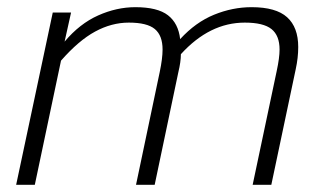

<svg xmlns="http://www.w3.org/2000/svg" viewBox="-20 -515 896 535"><path d="M127 -480H178L160 -399Q202 -449 253.5 -472Q305 -495 357 -495Q419 -495 448 -472.5Q477 -450 482 -406Q525 -453 576.5 -474Q628 -495 681 -495Q749 -495 780 -467Q811 -439 811 -384Q811 -354 804 -322L736 0H684L751 -317Q759 -354 759 -377Q759 -416 736.5 -434Q714 -452 662 -452Q564 -452 484 -364Q484 -343 477 -314L411 0H359L425 -314Q433 -352 433 -377Q433 -416 411.5 -434Q390 -452 339 -452Q291 -452 245 -427Q199 -402 150 -346L77 0H25Z"/></svg>

Font: Prompt ExtraLight
Style: Italic
Weight: 275
Italic angle: -12°
Designer: Katatrad Team
Foundry: CadsonDemak
Version: Version 1.000